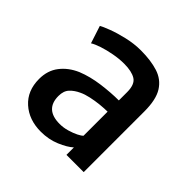

<svg xmlns="http://www.w3.org/2000/svg" viewBox="-149 -708 858 858"><g transform="rotate(45 279.5 -279.0)"><path d="M218 8Q143 8 94.5 -35.5Q46 -79 46 -153.5Q46 -207 74.8 -244.2Q103.5 -281.5 152 -302.5Q200 -322 258.8 -329.8Q317.5 -337.5 366 -337.5V-390Q366 -439 340.2 -454.8Q314.5 -470.5 267 -470.5Q235.5 -470.5 202 -464.2Q168.5 -458 140.5 -448.8Q112.5 -439.5 97.5 -430L70.5 -513Q82 -520 114.8 -532.5Q147.5 -545 191.2 -555.2Q235 -565.5 278 -565.5Q340.5 -565.5 386.2 -551Q432 -536.5 456.8 -497.2Q481.5 -458 481.5 -383.5V0H372.5V-47Q350.5 -27 309 -9.5Q267.5 8 218 8ZM161 -161Q161 -76 253.5 -76Q277 -76 301 -83Q325 -90 342.8 -99Q360.5 -108 366 -114.5V-266.5Q346.5 -266.5 319.2 -263.8Q292 -261 265.5 -255.2Q239 -249.5 220.5 -240.5Q195 -229 178 -211Q161 -193 161 -161Z"/></g></svg>

Font: Merriweather Sans
Style: Regular
Weight: 400
Designer: Eben Sorkin
Foundry: Eben Sorkin
Version: Version 1.008; ttfautohint (v1.7.19-72a1) -l 8 -r 50 -G 200 